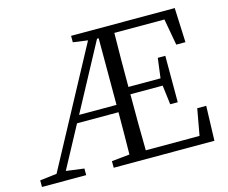

<svg xmlns="http://www.w3.org/2000/svg" viewBox="-102 -870 1201 1011"><g transform="rotate(-15 498.5 -364.5)"><path d="M490 -679H499V-316H295ZM905 -189 879 -45H586C584 -142 584 -240 584 -351H760L773 -246H814V-499H773L759 -391H584C584 -493 584 -591 586 -685H859L885 -541H935L927 -729H362V-694L442 -683L100 -47L8 -36V0H249V-36L151 -49L273 -276H499C499 -198 498 -121 497 -46L399 -36V0H948L954 -189Z"/></g></svg>

Font: Noto Serif CJK JP
Style: Regular
Weight: 400
Designer: Ryoko NISHIZUKA 西塚涼子 (kana & ideographs); Frank Grießhammer (Latin, Greek & Cyrillic); Wenlong ZHANG 张文龙 (bopomofo); San
Foundry: Adobe Systems Incorporated
Version: Version 1.000;PS 1;hotconv 16.6.53;makeotf.lib2.5.65590